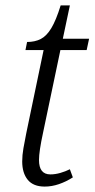

<svg xmlns="http://www.w3.org/2000/svg" viewBox="-20 -679 349 709"><path d="M145 10Q103 10 82.5 -15Q62 -40 62 -83Q62 -106 66.5 -131.5Q71 -157 77 -187L141 -494H74L80 -524Q109 -524 130.5 -535Q152 -546 169.5 -575Q187 -604 204 -659H238L212 -536H309L300 -494H203L139 -189Q124 -120 124 -88Q124 -35 166 -35Q184 -35 203 -40.5Q222 -46 238 -54L249 -24Q224 -8 197.5 1Q171 10 145 10Z"/></svg>

Font: Noto Serif Condensed Light
Style: Italic
Weight: 300
Width: 3
Italic angle: -12°
Designer: Monotype Design Team
Foundry: Monotype Imaging Inc.
Version: Version 2.014; ttfautohint (v1.8.4.7-5d5b)